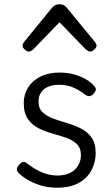

<svg xmlns="http://www.w3.org/2000/svg" viewBox="-20 -858 524 897"><path d="M246 19Q204 19 168 7.5Q132 -4 106 -20Q80 -36 65 -52Q58 -60 59 -69.5Q60 -79 71 -90Q80 -100 88 -101.5Q96 -103 106 -95Q140 -68 175.5 -53Q211 -38 249 -38Q282 -38 306 -49.5Q330 -61 344 -83Q358 -105 358 -133Q358 -167 338.5 -185.5Q319 -204 288.5 -214.5Q258 -225 224 -234.5Q190 -244 160 -259Q130 -274 110.5 -301.5Q91 -329 91 -377Q91 -417 111.5 -449.5Q132 -482 169.5 -500.5Q207 -519 257 -519Q296 -519 327.5 -510Q359 -501 382.5 -487Q406 -473 420 -456Q429 -447 427.5 -438Q426 -429 417 -420Q408 -410 399 -409Q390 -408 379 -415Q349 -438 320.5 -450Q292 -462 256 -462Q211 -462 185.5 -441Q160 -420 160 -384Q160 -351 179.5 -333Q199 -315 229 -304Q259 -293 293.5 -283Q328 -273 358.5 -257.5Q389 -242 408 -215Q427 -188 427 -142Q427 -101 408 -64Q389 -27 349 -4Q309 19 246 19ZM115 -617Q106 -617 95.5 -626.5Q85 -636 85 -645Q85 -648 86.5 -651Q88 -654 91 -660L223 -822Q229 -828 236.5 -833Q244 -838 258 -838Q272 -838 279.5 -833Q287 -828 292 -822L425 -660Q429 -654 430 -651Q431 -648 431 -645Q431 -636 420.5 -626.5Q410 -617 402 -617Q396 -617 391 -620Q386 -623 381 -627L258 -754L135 -627Q130 -623 125 -620Q120 -617 115 -617Z"/></svg>

Font: Playwrite BR Light
Style: Regular
Weight: 300
Version: Version 1.003